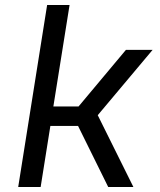

<svg xmlns="http://www.w3.org/2000/svg" viewBox="-20 -750 640 770"><path d="M53 0 169 -730H259L194 -323H295L485 -550H592L372 -288L515 0H414L293 -245H182L143 0Z"/></svg>

Font: JetBrains Mono NL
Style: Italic
Weight: 400
Italic angle: -9°
Monospace: yes
Designer: Philipp Nurullin, Konstantin Bulenkov
Foundry: JetBrains
Version: Version 2.305; ttfautohint (v1.8.4.7-5d5b)